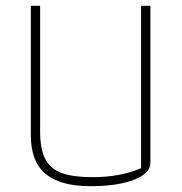

<svg xmlns="http://www.w3.org/2000/svg" viewBox="-20 -630 625 660"><path d="M86 -165V-610H118V-176Q118 -116 136.5 -82Q155 -48 194 -34.5Q233 -21 298 -21Q394 -21 465 -52V-610H497V-70Q497 -34 440.5 -12Q384 10 291 10Q187 10 136.5 -32.5Q86 -75 86 -165Z"/></svg>

Font: Athiti ExtraLight
Style: Regular
Weight: 275
Designer: CadsonDemak Team
Foundry: CadsonDemak
Version: Version 1.033